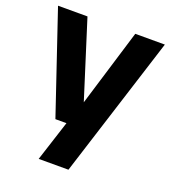

<svg xmlns="http://www.w3.org/2000/svg" viewBox="-132 -621 823 921"><g transform="rotate(20 279.0 -161.0)"><path d="M170.5 200 250.2 -47 264 -73.4 400.7 -522.2H551.7L322.4 200ZM180.7 -6.5 6.4 -522.2H156.7L284.8 -116.9H327.1L311.7 -6.5Z"/></g></svg>

Font: TikTok Sans Light
Style: Regular
Weight: 300
Version: Version 4.000